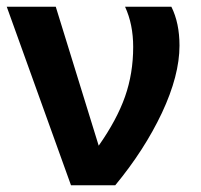

<svg xmlns="http://www.w3.org/2000/svg" viewBox="-20 -548 596 568"><path d="M511 -413Q511 -325 459 -214Q407 -104 321 0H190L0 -528H145L272 -117Q326 -194 350 -262.5Q374 -331 374 -409Q374 -476 350 -528H487Q511 -480 511 -413Z"/></svg>

Font: Libra Sans
Style: Bold
Weight: 700
Foundry: Context Ltd
Version: Version 1.000